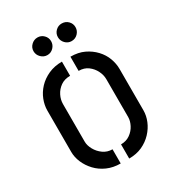

<svg xmlns="http://www.w3.org/2000/svg" viewBox="-170 -785 793 880"><g transform="rotate(-30 227.0 -344.5)"><path d="M294 -597Q275 -597 261.5 -611Q248 -625 248 -644Q248 -663 261.5 -676.5Q275 -690 294 -690Q314 -690 327.5 -676.5Q341 -663 341 -644Q341 -625 327.5 -611Q314 -597 294 -597ZM166 -597Q147 -597 133 -611Q119 -625 119 -644Q119 -663 133 -676.5Q147 -690 166 -690Q185 -690 198.5 -676.5Q212 -663 212 -644Q212 -625 198.5 -611Q185 -597 166 -597ZM208 1Q169 1 137.5 -13Q106 -27 84 -50.5Q62 -74 50 -102Q38 -130 38 -158V-377Q38 -405 49 -433.5Q60 -462 82 -485.5Q104 -509 136 -523.5Q168 -538 208 -538V-463Q178 -463 157.5 -448.5Q137 -434 126 -412Q115 -390 115 -367V-168Q115 -148 127 -126Q139 -104 160 -89Q181 -74 208 -74ZM253 1V-74Q281 -74 301.5 -88.5Q322 -103 333 -124.5Q344 -146 344 -166V-367Q344 -389 333 -411Q322 -433 302 -448Q282 -463 253 -463V-538Q294 -538 324.5 -523.5Q355 -509 377 -485.5Q399 -462 409.5 -433.5Q420 -405 420 -377V-158Q420 -130 408.5 -102Q397 -74 375 -50.5Q353 -27 322.5 -13Q292 1 253 1Z"/></g></svg>

Font: Stick No Bills
Style: Regular
Weight: 400
Version: Version 2.000